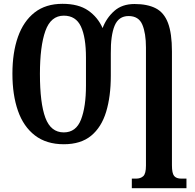

<svg xmlns="http://www.w3.org/2000/svg" viewBox="-20 -745 1021 1005"><path d="M670 240V190H692Q716 190 730 177Q744 164 744 122V-496Q744 -571 725 -616Q706 -661 653 -661Q601 -661 580 -610.5Q559 -560 560 -465V-348Q560 -240 535.5 -159.5Q511 -79 457 -34.5Q403 10 314 10Q223 10 163 -36Q103 -82 74 -165Q45 -248 45 -359Q45 -470 74 -552Q103 -634 161 -679.5Q219 -725 307 -725Q391 -725 441.5 -690Q492 -655 517 -598Q537 -651 578 -687.5Q619 -724 684 -724Q752 -724 795.5 -701.5Q839 -679 859.5 -624.5Q880 -570 880 -476V120Q880 162 891.5 176Q903 190 929 190H956V240ZM314 -52Q378 -52 404 -119Q430 -186 430 -297V-443Q430 -550 403.5 -606.5Q377 -663 314 -663Q246 -663 217.5 -583Q189 -503 189 -358Q189 -205 217.5 -128.5Q246 -52 314 -52Z"/></svg>

Font: Noto Serif ExtraCondensed
Style: Bold
Weight: 700
Width: 2
Designer: Monotype Design Team
Foundry: Monotype Imaging Inc.
Version: Version 2.014; ttfautohint (v1.8.4.7-5d5b)